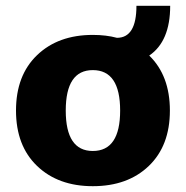

<svg xmlns="http://www.w3.org/2000/svg" viewBox="-20 -630 639 660"><path d="M493 -439Q564 -370 564 -250Q564 -129 491.5 -59.5Q419 10 299 10Q180 10 107.5 -59.5Q35 -129 35 -250Q35 -371 107.5 -440.5Q180 -510 299 -510Q345 -510 382 -500Q449 -500 449 -610H565Q565 -488 493 -439ZM299 -111Q393 -111 393 -250Q393 -389 299 -389Q206 -389 206 -250Q206 -111 299 -111Z"/></svg>

Font: Elaine Sans
Style: Bold
Weight: 700
Designer: Wei Huang
Foundry: Wei Huang
Version: Version 2.001;December 24, 2019;FontCreator 12.0.0.2547 64-b